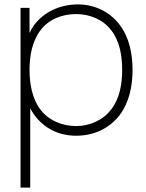

<svg xmlns="http://www.w3.org/2000/svg" viewBox="-20 -598 661 868"><path d="M519.8 -487.5C476 -544.8 407.3 -578.1 332.3 -578.1C253.1 -578.1 178.1 -544.8 133.3 -483.3C126 -472.9 119.8 -461.5 113.5 -449V-562.5H72.9V250H116.7V-108.3C121.9 -99 127.1 -89.6 133.3 -81.2C177.1 -18.8 244.8 15.6 324 15.6C403.1 15.6 471.9 -15.6 519.8 -76C565.6 -136.5 579.2 -211.5 579.2 -282.3C579.2 -352.1 565.6 -428.1 519.8 -487.5ZM483.3 -104.2C446.9 -55.2 386.5 -28.1 324 -28.1C260.4 -28.1 199 -54.2 162.5 -103.1C126 -151 113.5 -217.7 113.5 -282.3C113.5 -346.9 126 -412.5 162.5 -460.4C199 -510.4 260.4 -534.4 324 -534.4C386.5 -534.4 446.9 -509.4 483.3 -460.4C520.8 -412.5 532.3 -346.9 532.3 -282.3C532.3 -217.7 520.8 -152.1 483.3 -104.2Z"/></svg>

Font: Manrope Thin
Style: Regular
Weight: 100
Width: 4
Designer: Michael Sharanda
Foundry: Michael Sharanda
Version: Version 2.000;PS 002.000;hotconv 1.0.88;makeotf.lib2.5.64775